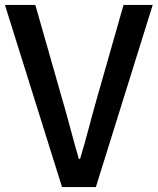

<svg xmlns="http://www.w3.org/2000/svg" viewBox="-22 -757 638 777"><path d="M229 0H366L596 -737H478L369 -355C345 -271 328 -199 302 -114H297C272 -199 255 -271 230 -355L121 -737H-2Z"/></svg>

Font: Noto Sans HK Medium
Style: Regular
Weight: 500
Designer: Ryoko NISHIZUKA 西塚涼子 (kana, bopomofo & ideographs); Paul D. Hunt (Latin, Greek & Cyrillic); Sandoll Communications 산돌커뮤니
Foundry: Adobe
Version: Version 2.002;hotconv 1.0.116;makeotfexe 2.5.65601